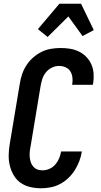

<svg xmlns="http://www.w3.org/2000/svg" viewBox="-20 -1000 540 1028"><path d="M200 8Q170 8 142 1.5Q114 -5 91.5 -20.5Q69 -36 54.5 -60Q40 -84 33 -111.5Q26 -139 26.5 -168.5Q27 -198 32 -228L86 -552Q90 -578 98.5 -603Q107 -628 121.5 -650.5Q136 -673 157 -691.5Q178 -710 202 -722Q226 -734 252.5 -738.5Q279 -743 304 -743Q330 -743 355 -739Q380 -735 402.5 -724Q425 -713 442 -695.5Q459 -678 469 -655.5Q479 -633 481 -607.5Q483 -582 479 -555L477 -546H366L367 -551Q370 -569 367.5 -587Q365 -605 356 -619Q347 -633 330.5 -640Q314 -647 296 -647Q276 -647 257 -637.5Q238 -628 225 -611.5Q212 -595 206 -575.5Q200 -556 197 -537L143 -212Q140 -198 139 -183.5Q138 -169 139.5 -155.5Q141 -142 145.5 -129.5Q150 -117 159 -107Q168 -97 180.5 -92.5Q193 -88 208 -88Q226 -88 244.5 -96Q263 -104 276 -119Q289 -134 296.5 -152Q304 -170 307 -188V-189H418V-188Q414 -162 404.5 -137Q395 -112 380.5 -89Q366 -66 345.5 -46.5Q325 -27 301 -14.5Q277 -2 251 3Q225 8 200 8ZM235 -802 183 -844 298 -980H414L482 -839L422 -807L346 -912Z"/></svg>

Font: Iosevka Oblique
Style: Bold
Weight: 700
Italic angle: -9°
Monospace: yes
Designer: Belleve Invis
Foundry: Belleve Invis
Version: Version 32.5.0; ttfautohint (v1.8.4)